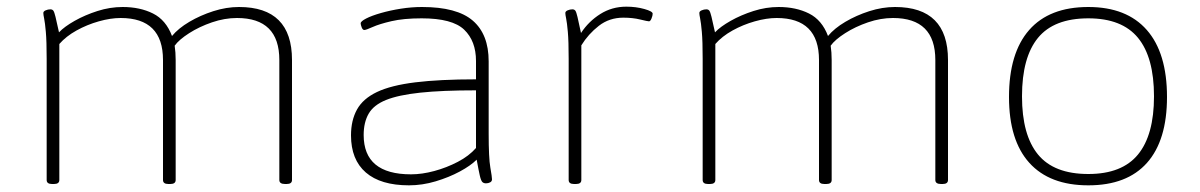

<svg xmlns="http://www.w3.org/2000/svg" viewBox="-20 -550 3599 576"><path d="M136 2Q120 2 120 -10V-373Q120 -427 117.5 -454.5Q115 -482 112.5 -494Q110 -506 110 -511Q110 -516 117 -519Q124 -522 131 -522Q137 -522 140 -518Q143 -514 146.5 -499.5Q150 -485 157 -453Q173 -470 204 -487.5Q235 -505 272.5 -517Q310 -529 348 -529Q400 -529 439 -509.5Q478 -490 496 -442Q515 -465 548 -484.5Q581 -504 620 -516.5Q659 -529 697 -529Q856 -529 856 -370V-10Q856 2 840 2H835Q818 2 818 -10V-370Q818 -496 691 -496Q654 -496 616 -483Q578 -470 547.5 -450.5Q517 -431 504 -413Q507 -393 507 -370V-10Q507 2 491 2H485Q469 2 469 -10V-370Q469 -496 342 -496Q312 -496 276.5 -486Q241 -476 209.5 -458.5Q178 -441 158 -418V-10Q158 2 142 2Z M1207 6Q1122 6 1077.5 -32.5Q1033 -71 1033 -144Q1033 -189 1051 -221.5Q1069 -254 1111 -274Q1153 -294 1226 -303Q1299 -312 1408 -312V-367Q1408 -427 1372.5 -461Q1337 -495 1245 -495Q1191 -495 1154.5 -486.5Q1118 -478 1098 -469Q1078 -460 1073 -460Q1068 -460 1065 -468Q1062 -476 1062 -480Q1062 -486 1078.5 -494.5Q1095 -503 1123 -511Q1151 -519 1183 -524Q1215 -529 1246 -529Q1351 -529 1398.5 -488Q1446 -447 1446 -366V-150Q1446 -76 1451 -47.5Q1456 -19 1456 -12Q1456 -6 1450.5 -3Q1445 0 1438 0Q1431 0 1427 -4Q1423 -8 1419.5 -23Q1416 -38 1410 -71Q1392 -53 1359.5 -35.5Q1327 -18 1287 -6Q1247 6 1207 6ZM1213 -27Q1246 -27 1283 -37Q1320 -47 1353.5 -64.5Q1387 -82 1408 -106V-279Q1306 -279 1240.5 -272Q1175 -265 1138 -250Q1101 -235 1086 -209Q1071 -183 1071 -145Q1071 -27 1213 -27Z M1702 2Q1686 2 1686 -10V-373Q1686 -427 1683.5 -454.5Q1681 -482 1678.5 -494Q1676 -506 1676 -511Q1676 -516 1683 -519Q1690 -522 1697 -522Q1703 -522 1706 -518Q1709 -514 1712.5 -499Q1716 -484 1723 -451Q1746 -486 1781 -508Q1816 -530 1859 -530Q1888 -530 1913 -523Q1938 -516 1938 -509Q1938 -503 1934.5 -494.5Q1931 -486 1927 -486Q1923 -486 1900.5 -491.5Q1878 -497 1850 -497Q1808 -497 1776.5 -472.5Q1745 -448 1724 -414V-10Q1724 2 1708 2Z M2104 2Q2088 2 2088 -10V-373Q2088 -427 2085.5 -454.5Q2083 -482 2080.5 -494Q2078 -506 2078 -511Q2078 -516 2085 -519Q2092 -522 2099 -522Q2105 -522 2108 -518Q2111 -514 2114.5 -499.5Q2118 -485 2125 -453Q2141 -470 2172 -487.5Q2203 -505 2240.5 -517Q2278 -529 2316 -529Q2368 -529 2407 -509.5Q2446 -490 2464 -442Q2483 -465 2516 -484.5Q2549 -504 2588 -516.5Q2627 -529 2665 -529Q2824 -529 2824 -370V-10Q2824 2 2808 2H2803Q2786 2 2786 -10V-370Q2786 -496 2659 -496Q2622 -496 2584 -483Q2546 -470 2515.5 -450.5Q2485 -431 2472 -413Q2475 -393 2475 -370V-10Q2475 2 2459 2H2453Q2437 2 2437 -10V-370Q2437 -496 2310 -496Q2280 -496 2244.5 -486Q2209 -476 2177.5 -458.5Q2146 -441 2126 -418V-10Q2126 2 2110 2Z M3245 6Q3129 6 3068 -61.5Q3007 -129 3007 -259Q3007 -391 3067.5 -460Q3128 -529 3245 -529Q3360 -529 3420.5 -460Q3481 -391 3481 -259Q3481 -129 3421 -61.5Q3361 6 3245 6ZM3245 -28Q3346 -28 3394 -86.5Q3442 -145 3442 -261Q3442 -378 3394 -436.5Q3346 -495 3245 -495Q3142 -495 3094 -436.5Q3046 -378 3046 -261Q3046 -145 3094 -86.5Q3142 -28 3245 -28Z"/></svg>

Font: Asap Semi Expanded Thin
Style: Regular
Weight: 100
Width: 6
Designer: Pablo Cosgaya
Foundry: Omnibus-Type
Version: Version 3.001; ttfautohint (v1.8.4.7-5d5b)